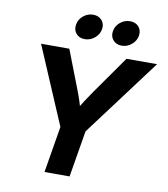

<svg xmlns="http://www.w3.org/2000/svg" viewBox="-99 -1028 970 1111"><g transform="rotate(10 385.5 -472.5)"><path d="M238.3 0 283.7 -272.5 89.8 -727.5H255.9L341.8 -505.4Q354.5 -473.6 364.7 -442.1Q375 -410.6 384.3 -373H351.6Q372.6 -410.6 393.1 -442.4Q413.6 -474.1 435.5 -505.4L591.8 -727.5H771.5L431.2 -272.5L385.7 0ZM550.8 -797.4Q518.6 -797.4 500 -818.8Q481.4 -840.3 486.8 -871.6Q491.7 -902.8 517.3 -924.1Q543 -945.3 575.2 -945.3Q607.9 -945.3 626.2 -924.1Q644.5 -902.8 639.6 -871.6Q634.3 -840.3 608.6 -818.8Q583 -797.4 550.8 -797.4ZM333.5 -797.4Q301.3 -797.4 283 -818.8Q264.6 -840.3 270 -871.6Q274.9 -902.8 300.5 -924.1Q326.2 -945.3 358.4 -945.3Q390.6 -945.3 409.2 -924.1Q427.7 -902.8 422.9 -871.6Q417.5 -840.3 391.8 -818.8Q366.2 -797.4 333.5 -797.4Z"/></g></svg>

Font: Inter 24pt
Style: Bold Italic
Weight: 700
Italic angle: -9.3988°
Version: Version 4.001;git-66647c0bb